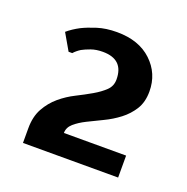

<svg xmlns="http://www.w3.org/2000/svg" viewBox="-76 -782 481 493"><g transform="rotate(20 165.0 -535.0)"><path d="M295 -595Q295 -566 282.5 -546Q270 -526 251 -511.5Q232 -497 210 -486.5Q188 -476 169 -466.5Q150 -457 137.5 -446Q125 -435 125 -420H295V-360H35V-400Q35 -432 47.5 -454.5Q60 -477 79 -493Q98 -509 120 -520Q142 -531 161 -542Q180 -553 192.5 -565Q205 -577 205 -595Q205 -650 148 -650Q130 -650 116 -645Q102 -640 93 -635Q82 -628 75 -620H65L39 -665Q53 -677 72 -687Q88 -695 111.5 -702.5Q135 -710 165 -710Q225 -710 260 -677Q295 -644 295 -595Z"/></g></svg>

Font: Scada
Style: Regular
Weight: 400
Designer: Jovanny Lemonad
Foundry: Jovanny Lemonad
Version: Version 3.005; ttfautohint (v0.91) -l 8 -r 50 -G 200 -x 0 -w